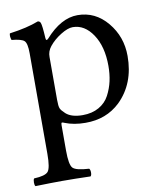

<svg xmlns="http://www.w3.org/2000/svg" viewBox="-78 -505 675 802"><g transform="rotate(-10 259.5 -104.0)"><path d="M174.8 -331.1Q158.7 -311 159.2 -287.1V-105Q159.2 -78.6 163.3 -68.8Q167.5 -59.1 183.1 -44.9Q206.5 -23.9 253.9 -23.9Q293.9 -23.9 323 -40.5Q352.1 -57.1 366.9 -85.4Q381.8 -113.8 388.4 -143.8Q395 -173.8 395 -208Q395 -290 360.6 -341.6Q326.2 -393.1 275.9 -393.1Q254.9 -393.1 224.9 -374.5Q194.8 -356 174.8 -331.1ZM155.8 -368.2Q156.7 -353 167 -363.8Q233.9 -439 304.2 -439Q379.4 -439 430.2 -377.9Q481 -316.9 481 -234.9Q481 -117.7 407.2 -45.9Q348.1 10.3 259.8 9.8Q210.9 9.8 172.9 -5.4Q165 -9.3 162.1 -8.3Q159.2 -7.3 159.2 2V109.9Q159.2 169.9 172.6 184.1Q186 198.2 241.2 201.2Q246.1 206.1 246.1 218Q246.1 230 241.2 233.9Q175.3 231.9 120.1 231.9Q78.1 231.9 7.8 233.9Q3.9 230 3.9 218Q3.9 206.1 7.8 201.2Q54.7 199.2 67.4 184.6Q80.1 169.9 80.1 109.9V-316.9Q80.1 -358.9 68.6 -369.9Q57.1 -380.9 15.1 -384.8Q9.3 -401.9 13.2 -413.1Q87.4 -422.9 136.2 -441.9Q144 -441.9 147.9 -434.1Q152.8 -422.4 155.8 -368.2Z"/></g></svg>

Font: Linux Libertine O
Style: Regular
Weight: 400
Designer: Philipp H. Poll
Foundry: Philipp H. Poll
Version: Version 5.3.0